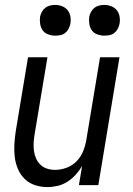

<svg xmlns="http://www.w3.org/2000/svg" viewBox="-20 -753 540 781"><path d="M173 8Q146 8 122 0Q98 -8 80.5 -25Q63 -42 53 -65.5Q43 -89 40 -114.5Q37 -140 38.5 -166.5Q40 -193 44 -219L94 -520H173L121 -208Q118 -191 117 -174Q116 -157 118 -140.5Q120 -124 126.5 -109Q133 -94 144.5 -83Q156 -72 171.5 -67Q187 -62 204 -62Q227 -62 250.5 -70.5Q274 -79 291.5 -97Q309 -115 318 -137.5Q327 -160 331 -183L387 -520H466L380 0H301L314 -78Q303 -59 288 -42.5Q273 -26 254.5 -14Q236 -2 214.5 3Q193 8 173 8ZM404 -608Q390 -608 376 -613Q362 -618 354 -629Q346 -640 343.5 -655Q341 -670 343 -685Q345 -695 350.5 -705Q356 -715 364.5 -721.5Q373 -728 383.5 -730.5Q394 -733 405 -733Q419 -733 433 -727.5Q447 -722 455.5 -711Q464 -700 466.5 -685Q469 -670 466 -655Q464 -645 458.5 -635Q453 -625 444.5 -618.5Q436 -612 425.5 -610Q415 -608 404 -608ZM204 -608Q190 -608 176 -613Q162 -618 154 -629Q146 -640 143.5 -655Q141 -670 143 -685Q145 -695 150.5 -705Q156 -715 164.5 -721.5Q173 -728 183.5 -730.5Q194 -733 205 -733Q219 -733 233 -727.5Q247 -722 255.5 -711Q264 -700 266.5 -685Q269 -670 266 -655Q264 -645 258.5 -635Q253 -625 244.5 -618.5Q236 -612 225.5 -610Q215 -608 204 -608Z"/></svg>

Font: Iosevka Custom
Style: Italic
Weight: 400
Italic angle: -9°
Monospace: yes
Designer: Belleve Invis
Foundry: Belleve Invis
Version: Version 30.3.3; ttfautohint (v1.8.3)